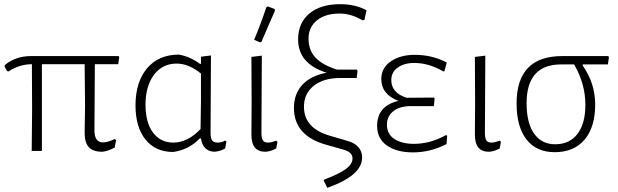

<svg xmlns="http://www.w3.org/2000/svg" viewBox="-20 -724 2965 921"><path d="M132 0 134 -195 133 -416Q74 -416 20 -381L14 -383L2 -405L3 -412Q55 -455 129 -455H549L552 -450L547 -416H435L433 -99Q433 -41 474 -41Q497 -41 530 -57L537 -52L530 -16Q495 2 471 4Q426 4 406 -18Q386 -40 386 -87L388 -215L386 -416H181V0Z M811 5Q726 5 678 -54.5Q630 -114 630 -218Q630 -331 685.5 -396.5Q741 -462 838 -462Q892 -453 940 -417L944 -418V-452L992 -458L990 -87Q990 -61 997.5 -50.5Q1005 -40 1024 -40Q1046 -40 1059 -50L1066 -45L1060 -12Q1037 2 1008 4Q953 1 944 -60H938Q887 -6 811 5ZM678 -222Q678 -136 714 -88Q750 -40 811 -40Q880 -40 942 -105L944 -239V-371Q886 -419 827 -419Q759 -419 718.5 -365Q678 -311 678 -222Z M1258 -690 1265 -693 1297 -681 1299 -673Q1286 -643 1263 -590.5Q1240 -538 1234 -523L1227 -521L1199 -533Q1230 -607 1258 -690ZM1253 4Q1186 4 1186 -77L1187 -227L1186 -451L1236 -457L1234 -82Q1235 -58 1242 -49Q1249 -40 1266 -40Q1280 -40 1305 -49L1311 -44L1305 -12Q1278 3 1253 4Z M1550 177 1533 143 1536 137Q1606 111 1638.5 87Q1671 63 1671 36Q1671 5 1625 -7L1547 -29Q1390 -72 1390 -206Q1390 -274 1430.5 -317.5Q1471 -361 1547 -375Q1410 -418 1410 -535Q1410 -614 1464 -659Q1518 -704 1612 -704Q1683 -704 1738 -675L1728 -628L1718 -627Q1664 -659 1609 -659Q1541 -659 1500.5 -626.5Q1460 -594 1460 -539Q1460 -483 1493.5 -447.5Q1527 -412 1597 -390H1692L1695 -383L1691 -350H1613Q1532 -350 1485 -312.5Q1438 -275 1438 -212Q1438 -109 1562 -73L1641 -50Q1717 -30 1717 32Q1717 118 1550 177Z M1961 7Q1883 7 1836 -26Q1789 -59 1789 -120Q1789 -216 1891 -240Q1809 -272 1809 -345Q1809 -398 1854.5 -429.5Q1900 -461 1970 -461Q2053 -461 2123 -424L2112 -383L2107 -381Q2038 -422 1967 -422Q1919 -422 1888 -400Q1857 -378 1857 -340Q1857 -278 1931 -255L2061 -256L2065 -251L2061 -215H1951Q1897 -215 1866.5 -190.5Q1836 -166 1836 -126Q1836 -81 1871.5 -57.5Q1907 -34 1966 -34Q2044 -34 2119 -76L2125 -73L2122 -33Q2045 7 1961 7Z M2325 4Q2258 4 2258 -77L2259 -227L2258 -451L2308 -457L2306 -82Q2307 -58 2314 -49Q2321 -40 2338 -40Q2352 -40 2377 -49L2383 -44L2377 -12Q2350 3 2325 4Z M2641 6Q2553 6 2505.5 -55Q2458 -116 2458 -228Q2458 -455 2677 -455H2897L2901 -450L2896 -415H2776L2775 -410Q2835 -324 2835 -223Q2835 -114 2784 -54Q2733 6 2641 6ZM2643 -32Q2712 -32 2750 -81.5Q2788 -131 2788 -221Q2788 -322 2734 -415H2672Q2506 -415 2506 -229Q2506 -134 2542 -83Q2578 -32 2643 -32Z"/></svg>

Font: Alegreya Sans SC Light
Style: Regular
Weight: 300
Designer: Juan Pablo del Peral
Foundry: Huerta Tipografica
Version: Version 2.007